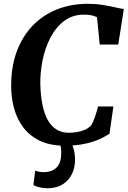

<svg xmlns="http://www.w3.org/2000/svg" viewBox="-20 -772 683 1028"><path d="M326.9 8Q248.7 8 194.1 -18Q139.5 -44.1 105.5 -88.9Q71.4 -133.7 55.7 -190.7Q40 -247.8 39.8 -309.6Q39.2 -412.9 69.2 -494.7Q99.2 -576.6 154.3 -634Q209.4 -691.5 284.9 -721.6Q360.5 -751.7 451 -751.7Q493.2 -751.7 530.4 -745.5Q567.6 -739.4 596.7 -732.7Q625.7 -725.9 643.1 -723.8L613.1 -533.6H513.8L499.4 -680.1Q491.3 -683.8 481.6 -686.9Q471.8 -689.9 459.2 -691.8Q446.6 -693.6 429.7 -693.6Q367.2 -693.6 322.3 -658.9Q277.4 -624.2 248.8 -568.2Q220.3 -512.3 207.4 -446.5Q194.5 -380.8 196 -319Q197.7 -261 206.9 -213.5Q216.1 -166 234.3 -132Q252.6 -98.1 281.1 -79.6Q309.5 -61.2 349.6 -61.2Q364.7 -61.2 386.1 -63.9Q407.6 -66.7 429.6 -75.1Q451.7 -83.5 468.3 -100.9Q474 -110 479.1 -121.8Q484.1 -133.6 488.7 -146.8Q493.2 -160 497.3 -174.1Q501.5 -188.2 505 -202.1H587.1L566.4 -56.2Q552.4 -47 531.6 -35.9Q510.8 -24.8 481.9 -14.8Q452.9 -4.8 414.6 1.6Q376.2 8 326.9 8ZM329 -15.6 358 -13.6Q367.3 0.1 374.5 26.3Q381.8 52.6 381.8 83.5Q381.8 125.7 364.8 160.4Q347.8 195.1 314.9 215.5Q281.9 236 233.7 236Q214.2 236 192.7 231.2Q171.2 226.5 158.9 218.7L168.5 141.5Q174.5 144.7 187.5 147.2Q200.4 149.8 213.5 149.8Q256.2 149.8 281.2 126.6Q306.2 103.3 307.6 54.5Q308.8 28.8 304.8 13.3Q300.8 -2.2 297.9 -13.6Z"/></svg>

Font: Merriweather 7pt Light
Style: Italic
Weight: 300
Italic angle: -7.8°
Designer: Eben Sorkin
Foundry: Eben Sorkin
Version: Version 2.200;gftools[0.9.31]